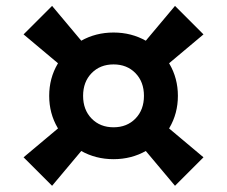

<svg xmlns="http://www.w3.org/2000/svg" viewBox="-20 -658 753 637"><path d="M143.2 -340Q143.2 -398.4 171.4 -446.4Q199.6 -494.4 248.4 -522.3Q297.3 -550.1 356.7 -550.1Q416.1 -550.1 464.9 -522.3Q513.8 -494.4 542 -446.4Q570.2 -398.4 570.2 -340Q570.2 -281.6 542 -233.6Q513.8 -185.6 464.9 -157.7Q416.1 -129.9 356.7 -129.9Q297.3 -129.9 248.4 -157.7Q199.6 -185.6 171.4 -233.6Q143.2 -281.6 143.2 -340ZM58.2 -136.1 216.4 -268.8 285.4 -199.7 152.8 -41.6ZM457.6 -340Q457.6 -386.5 429.4 -415.4Q401.2 -444.3 356.7 -444.3Q312.2 -444.3 284 -415.4Q255.7 -386.5 255.7 -340Q255.7 -293.5 284 -264.6Q312.2 -235.7 356.7 -235.7Q401.2 -235.7 429.4 -264.6Q457.6 -293.5 457.6 -340ZM58.2 -543.9 152.8 -638.4 285.4 -480.3 216.4 -411.2ZM427.9 -199.7 497 -268.8 655.1 -136.1 560.6 -41.6ZM427.9 -480.3 560.6 -638.4 655.1 -543.9 497 -411.2Z"/></svg>

Font: TASA Orbiter VF Text
Style: Regular
Weight: 400
Designer: Weizhong Zhang
Foundry: 本地遙控
Version: Version 1.001;Glyphs 3.2 (3192)